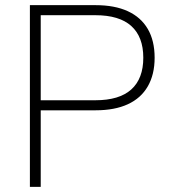

<svg xmlns="http://www.w3.org/2000/svg" viewBox="-20 -725 656 745"><path d="M96 0V-705H351Q425 -705 476 -681.5Q527 -658 553.5 -612.5Q580 -567 580 -501Q580 -436 553.5 -390Q527 -344 476 -320.5Q425 -297 351 -297H138V0ZM138 -336H350Q443 -336 489.5 -378Q536 -420 536 -501Q536 -582 489.5 -624Q443 -666 350 -666H138Z"/></svg>

Font: Nunito Sans 12pt ExtraLight 12pt ExtraLight
Style: Regular
Weight: 250
Version: Version 3.101;gftools[0.9.27]